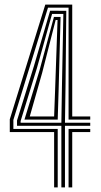

<svg xmlns="http://www.w3.org/2000/svg" viewBox="-20 -820 440 840"><path d="M216.8 0V-242.2H22.8V-297.8L178.2 -800H296V-310.5H374.8V-296.8H280V-786.5H190L38.5 -295.5V-255.8H232.5V0ZM248.5 0V-269.5H54.5V-293L128.2 -530.2L199.2 -773L270 -772.8L266.8 -453L264.2 -283H374.8V-269.5H264.2V0ZM70.2 -283H248.5L251 -440.5L257.2 -759H207.8L141.2 -521L70.2 -290.5ZM87 -296.8 152.8 -511.8 216 -745.8H245L236.5 -427.5L232.5 -296.8ZM110.2 -310.5H216.8L220.8 -418.2L231.8 -732.5H223.5L164.5 -501.5ZM280 0V-255.8H374.8V-242.2H296V0Z"/></svg>

Font: Big Shoulders Inline Text
Style: Regular
Weight: 400
Designer: Patric King
Foundry: XO Type Co
Version: Version 1.000